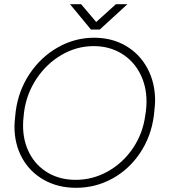

<svg xmlns="http://www.w3.org/2000/svg" viewBox="-20 -882 848 916"><path d="M49 -279Q49 -296 53 -332L55 -351Q68 -450 121.5 -530Q175 -610 256 -656Q337 -702 429 -702Q514 -702 580 -663.5Q646 -625 683 -556.5Q720 -488 720 -402Q720 -385 716 -349L714 -330Q701 -231 648.5 -152.5Q596 -74 516 -30Q436 14 343 14Q257 14 190 -23.5Q123 -61 86 -127.5Q49 -194 49 -279ZM673 -332 676 -351Q679 -375 679 -397Q679 -473 647 -533.5Q615 -594 557.5 -628Q500 -662 427 -662Q346 -662 274.5 -620.5Q203 -579 155 -507.5Q107 -436 95 -349L93 -330Q90 -306 90 -283Q90 -208 121.5 -149Q153 -90 210 -57Q267 -24 341 -24Q423 -24 495 -64.5Q567 -105 614.5 -175.5Q662 -246 673 -332ZM367 -862 439 -777 533 -862H588L456 -741H414L314 -862Z"/></svg>

Font: Bellota Text Light
Style: Italic
Weight: 300
Italic angle: -7.5°
Designer: Kemie Guaida
Foundry: Kemie Guaida
Version: Version 4.001